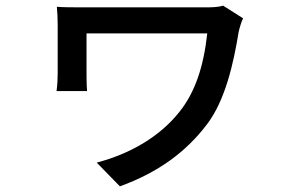

<svg xmlns="http://www.w3.org/2000/svg" viewBox="-20 -569 1040 679"><path d="M840 -504 769 -549C749 -543 726 -543 705 -543C655 -543 305 -543 277 -543C241 -543 205 -543 181 -545C183 -526 184 -502 184 -482C184 -447 184 -339 184 -310C184 -292 183 -269 180 -247H288C286 -269 286 -299 286 -310C286 -339 286 -426 286 -451C343 -451 665 -451 713 -451C700 -333 670 -243 615 -174C544 -84 437 -24 322 6L404 90C539 41 637 -31 711 -128C777 -214 806 -346 824 -456C826 -466 834 -495 840 -504Z"/></svg>

Font: Noto Sans CJK SC Medium
Style: Regular
Weight: 500
Designer: Ryoko NISHIZUKA 西塚涼子 (kana, bopomofo & ideographs); Paul D. Hunt (Latin, Greek & Cyrillic); Sandoll Communications 산돌커뮤니
Foundry: Adobe
Version: Version 2.004;hotconv 1.0.118;makeotfexe 2.5.65603